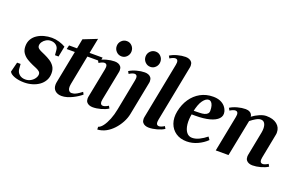

<svg xmlns="http://www.w3.org/2000/svg" viewBox="-116 -1292 3099 1995"><g transform="rotate(20 1433.5 -294.5)"><path d="M163.4 17.8Q103 17.8 56.7 1.1Q10.4 -15.6 -1.8 -41.8L25.8 -150.8H64.6L69 -95.2Q72.4 -60 98.2 -37.9Q124 -15.8 164 -15.8Q196.6 -15.8 223 -30.9Q249.4 -46 264.9 -69Q280.4 -92 280.4 -113.6Q280.4 -132.2 266.7 -144Q253 -155.8 231.6 -165Q210.2 -174.2 186.4 -184.2Q153.8 -198.6 122 -217.8Q90.2 -237 69.1 -267.1Q48 -297.2 48 -342.4Q48 -385.8 67.1 -418.8Q86.2 -451.8 119.4 -473.7Q152.6 -495.6 194 -506.7Q235.4 -517.8 279.4 -517.8Q319 -517.8 360.6 -505.5Q402.2 -493.2 431.4 -475L408.6 -358.2H369.4L364.4 -414.8Q361.8 -446 338 -465.1Q314.2 -484.2 278.8 -484.2Q251.6 -484.2 228.2 -470.6Q204.8 -457 191.1 -436.8Q177.4 -416.6 177.4 -396Q177.4 -377.8 190.6 -366Q203.8 -354.2 224.7 -345.2Q245.6 -336.2 268 -325.8Q299 -311.8 329.3 -292.6Q359.6 -273.4 379.9 -243.9Q400.2 -214.4 400.2 -169.2Q400.2 -124.2 380.6 -89.2Q361 -54.2 327.6 -30.5Q294.2 -6.8 251.6 5.5Q209 17.8 163.4 17.8Z M577.6 16.8Q532.8 16.8 505.9 -6.8Q479 -30.4 479 -72.6Q479 -78.8 479.7 -85.4Q480.4 -92 481.4 -99L551.8 -460.2H461.6L472 -503.8H560L580.4 -610.8L731.8 -670.8L699 -503.8H843L834.4 -460.2H690.4L627 -134Q626 -125 624.8 -117Q623.6 -109 623.6 -102.2Q623.6 -80.6 630.1 -68.6Q636.6 -56.6 646.2 -51.9Q655.8 -47.2 663.6 -47.2Q674.4 -47.2 688.1 -50.2Q701.8 -53.2 722.4 -64.6Q743 -76 774.6 -100.8L788.6 -75.2Q772.6 -61.4 748.3 -45.3Q724 -29.2 695.3 -15.1Q666.6 -1 636.2 7.9Q605.8 16.8 577.6 16.8Z M921.4 16Q900.6 16 882.2 9.1Q863.8 2.2 852.7 -12.6Q841.6 -27.5 841.6 -51.2Q841.6 -55.9 842 -61Q842.4 -66 843.4 -72L907.4 -398Q910.4 -413 910.4 -424Q910.4 -460 880.4 -460Q869.4 -460 852.9 -453.5Q836.4 -447 821.8 -437L806.8 -463Q839.2 -484 886.8 -497Q934.4 -510 976 -510Q997.2 -510 1015.4 -503.1Q1033.6 -496.2 1044.7 -481.4Q1055.8 -466.5 1055.8 -442.8Q1055.8 -438.1 1055.5 -433.1Q1055.2 -428 1054 -422L990 -96Q987 -81 987 -70Q987 -34 1017 -34Q1028 -34 1044.5 -40.5Q1061 -47 1075.6 -57L1090.6 -31Q1058.2 -10 1010.6 3Q963 16 921.4 16ZM1022.5 -583Q987.6 -583 963.5 -608.1Q939.4 -633.1 939.4 -667.4Q939.4 -702.4 963.5 -727.1Q987.6 -751.8 1022.5 -751.8Q1056.2 -751.8 1079.8 -727.1Q1103.4 -702.4 1103.4 -667.7Q1103.4 -633 1079.8 -608Q1056.2 -583 1022.5 -583Z M1046 216.8 1045.2 187.2Q1070.6 179.8 1095.3 146.8Q1120 113.8 1140.9 61.9Q1161.8 10 1173.6 -53L1240.4 -398Q1243.4 -413 1243.4 -424Q1243.4 -460 1213.4 -460Q1202.4 -460 1185.9 -453.5Q1169.4 -447 1154.8 -437L1139.8 -463Q1172.2 -484 1219.8 -497Q1267.4 -510 1309 -510Q1330.2 -510 1348.4 -503.1Q1366.6 -496.2 1377.7 -481.3Q1388.8 -466.4 1388.8 -442.8Q1388.8 -438.2 1388.6 -433.1Q1388.4 -428 1387 -422L1314.6 -51.8Q1305.2 -3.8 1279.8 43.2Q1254.4 90.2 1218.5 128.6Q1182.6 167 1140.8 189.8Q1119.2 201.8 1092.4 209.3Q1065.6 216.8 1046 216.8ZM1341.3 -583Q1306.4 -583 1282.3 -608.1Q1258.2 -633.1 1258.2 -667.4Q1258.2 -702.4 1282.3 -727.1Q1306.4 -751.8 1341.3 -751.8Q1375 -751.8 1398.6 -727.1Q1422.2 -702.4 1422.2 -667.7Q1422.2 -633 1398.6 -608Q1375 -583 1341.3 -583Z M1462.4 -72 1583.6 -693.8Q1586.6 -708.9 1586.6 -720Q1586.6 -756 1556.6 -756Q1545.6 -756 1529.1 -749.5Q1512.6 -743 1498 -733L1483 -759Q1515.4 -780 1563 -793Q1610.6 -806 1652.2 -806Q1673.4 -806 1691.6 -799.1Q1709.8 -792.2 1720.9 -777.4Q1732 -762.5 1732 -738.8Q1732 -734.1 1731.7 -729.1Q1731.4 -724 1730.2 -718L1609 -96.2Q1606 -81.1 1606 -70Q1606 -34 1636 -34Q1647 -34 1663.5 -40.5Q1680 -47 1694.6 -57L1709.6 -31Q1677.2 -10 1629.6 3Q1582 16 1540.4 16Q1519.6 16 1501.2 9.1Q1482.8 2.2 1471.7 -12.6Q1460.6 -27.5 1460.6 -51.2Q1460.6 -55.9 1461 -61Q1461.4 -66 1462.4 -72Z M1959.4 16Q1889 16 1839.5 -17.5Q1790 -51 1768.9 -110Q1747.8 -169 1762.4 -244Q1778.4 -324.8 1819.9 -385.9Q1861.4 -447 1923.5 -481.4Q1985.6 -515.8 2063.4 -515.8Q2108.2 -515.8 2140.7 -502.5Q2173.2 -489.2 2194.4 -465.3Q2215.6 -441.4 2224.2 -408.8Q2234.8 -364.2 2204.7 -332Q2174.6 -299.8 2110.9 -282.9Q2047.2 -266 1956.2 -266H1899.8L1916 -277.8Q1901.8 -207.8 1908.1 -153.9Q1914.4 -100 1938.1 -69.3Q1961.8 -38.6 2000.2 -38.6Q2038.2 -38.6 2078.8 -58.6Q2119.4 -78.6 2157.6 -109.8L2179.4 -78.8Q2137.6 -37.6 2079.3 -10.8Q2021 16 1959.4 16ZM1918 -294 1906.6 -308.2 1985.6 -310Q2015.8 -310.4 2037.4 -316.2Q2059 -322 2071 -334.5Q2083 -347 2083.4 -365.8Q2083.8 -399.4 2076.9 -422.6Q2070 -445.8 2058.2 -457.7Q2046.4 -469.6 2030.2 -469.6Q1999 -469.6 1968 -427.9Q1937 -386.2 1918 -294Z M2687.4 16Q2666.6 16 2648.2 9.1Q2629.8 2.2 2618.7 -12.7Q2607.6 -27.6 2607.6 -51.2Q2607.6 -55.8 2608 -60.9Q2608.4 -66 2609.4 -72L2661.2 -338Q2663.2 -349.4 2664.3 -360.3Q2665.4 -371.2 2665.4 -380.4Q2665.4 -418.6 2651.3 -440.4Q2637.2 -462.2 2609 -462.2Q2586.2 -462.2 2556.9 -445.3Q2527.6 -428.4 2498.6 -405.2L2418.4 0H2277.4L2355.2 -398Q2358.2 -413 2358.2 -424Q2358.2 -460 2328.2 -460Q2317.2 -460 2300.7 -453.5Q2284.2 -447 2269.6 -437L2254.6 -463Q2287 -484 2334.6 -497Q2382.2 -510 2423.8 -510Q2449.8 -510 2469.8 -499.2Q2489.8 -488.4 2497.6 -464.8Q2498.2 -462.2 2498.3 -459.4Q2498.4 -456.6 2498.6 -453Q2534.2 -479.6 2576 -497.9Q2617.8 -516.2 2650.6 -516.2Q2726 -516.2 2768.4 -482Q2810.8 -447.8 2810.8 -393Q2810.8 -386.6 2810.6 -380Q2810.4 -373.4 2808.4 -366L2756 -96Q2753 -81 2753 -70Q2753 -34 2783 -34Q2794 -34 2810.5 -40.5Q2827 -47 2841.6 -57L2856.6 -31Q2824.2 -10 2776.6 3Q2729 16 2687.4 16Z"/></g></svg>

Font: Wittgenstein
Style: Italic
Weight: 400
Italic angle: -11°
Designer: Jörg Drees
Foundry: Jörg Drees
Version: Version 1.500